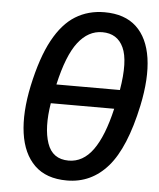

<svg xmlns="http://www.w3.org/2000/svg" viewBox="-54 -792 705 851"><g transform="rotate(5 299.0 -367.0)"><path d="M275 11.5Q183 11.5 131 -39.2Q79 -90 66.2 -181Q53.5 -272 79 -392.5Q106.5 -520.5 148.8 -598.2Q191 -676 248 -711Q305 -746 377 -746Q467 -746 518.8 -697.8Q570.5 -649.5 583.8 -560.2Q597 -471 571 -347.5Q530.5 -157.5 457 -73Q383.5 11.5 275 11.5ZM375 -657Q312.5 -657 267 -598.2Q221.5 -539.5 192 -408.5H474.5Q496.5 -539 469.2 -598Q442 -657 375 -657ZM275 -77Q339 -77 383.5 -138.5Q428 -200 456.5 -323.5H174.5Q156.5 -213 179.8 -145Q203 -77 275 -77Z"/></g></svg>

Font: Commissioner Medium
Style: Italic
Weight: 500
Italic angle: -12°
Designer: Kostas Bartsokas
Foundry: Kostas Bartsokas
Version: Version 1.000; ttfautohint (v1.8.3)